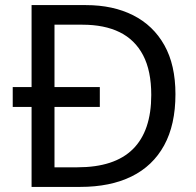

<svg xmlns="http://www.w3.org/2000/svg" viewBox="-20 -734 770 754"><path d="M317 -714Q424 -714 503 -674Q582 -634 625.5 -556.5Q669 -479 669 -364Q669 -244 624.5 -163Q580 -82 496.5 -41Q413 0 295 0H104V-314H30V-392H104V-714ZM304 -637H194V-392H372V-314H194V-77H284Q430 -77 502 -148.5Q574 -220 574 -361Q574 -456 542 -517Q510 -578 450 -607.5Q390 -637 304 -637Z"/></svg>

Font: Noto Sans Khmer
Style: Regular
Weight: 400
Designer: Danh Hong and the Monotype Design Team
Foundry: Monotype Imaging Inc.
Version: Version 2.003